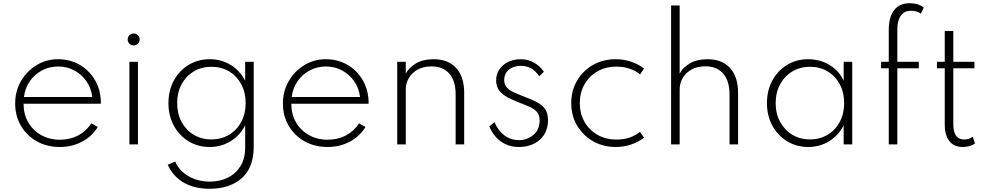

<svg xmlns="http://www.w3.org/2000/svg" viewBox="-20 -895 6118 1190"><path d="M350.5 16Q426 16 487.8 -16.5Q549.5 -49 586 -108L546 -130.5Q514.5 -82 464.5 -55.5Q414.5 -29 352 -29Q286.5 -29 235.2 -57.8Q184 -86.5 155 -137Q126 -187.5 126 -252H604.5Q605 -257.5 605 -261Q605 -264.5 605 -269.5Q601.5 -345 565.8 -403.2Q530 -461.5 471.2 -494.8Q412.5 -528 340 -528Q267.5 -528 207 -491.5Q146.5 -455 110.2 -392.8Q74 -330.5 74 -253Q74 -177 109.5 -116Q145 -55 207.5 -19.5Q270 16 350.5 16ZM128.5 -294Q135 -348.5 164.5 -391.2Q194 -434 240 -458.5Q286 -483 341 -483Q395.5 -483 441 -458.2Q486.5 -433.5 516 -391Q545.5 -348.5 552 -294Z M808.5 -613.5Q824 -613.5 834.8 -624.2Q845.5 -635 845.5 -650.5Q845.5 -666 834.8 -676.8Q824 -687.5 808.5 -687.5Q793 -687.5 782.2 -676.8Q771.5 -666 771.5 -650.5Q771.5 -635 782.2 -624.2Q793 -613.5 808.5 -613.5ZM782 0H835V-512H782Z M1280 275Q1403 275 1477.8 209.8Q1552.5 144.5 1552.5 14V-512H1499.5V-394.5Q1468 -457 1410 -492.5Q1352 -528 1280 -528Q1207 -528 1149 -492.8Q1091 -457.5 1057.5 -396Q1024 -334.5 1024 -256Q1024 -177 1057.8 -115.5Q1091.5 -54 1149.2 -19Q1207 16 1279.5 16Q1351 16 1409.2 -19.8Q1467.5 -55.5 1499.5 -118.5V20Q1499.5 87 1470.8 134Q1442 181 1392.5 205.8Q1343 230.5 1280.5 230.5Q1206 230.5 1148 196.8Q1090 163 1065.5 106L1019.5 126Q1052.5 198.5 1118.8 236.8Q1185 275 1280 275ZM1290 -31Q1228.5 -31 1180.5 -60Q1132.5 -89 1105.2 -139.8Q1078 -190.5 1078 -256Q1078 -321.5 1105.2 -372.2Q1132.5 -423 1180.5 -452Q1228.5 -481 1290 -481Q1352 -481 1400 -452.2Q1448 -423.5 1475.2 -372.8Q1502.5 -322 1502.5 -256Q1502.5 -190.5 1475.2 -139.5Q1448 -88.5 1400 -59.8Q1352 -31 1290 -31Z M2010 16Q2085.5 16 2147.2 -16.5Q2209 -49 2245.5 -108L2205.5 -130.5Q2174 -82 2124 -55.5Q2074 -29 2011.5 -29Q1946 -29 1894.8 -57.8Q1843.5 -86.5 1814.5 -137Q1785.5 -187.5 1785.5 -252H2264Q2264.5 -257.5 2264.5 -261Q2264.5 -264.5 2264.5 -269.5Q2261 -345 2225.2 -403.2Q2189.5 -461.5 2130.8 -494.8Q2072 -528 1999.5 -528Q1927 -528 1866.5 -491.5Q1806 -455 1769.8 -392.8Q1733.5 -330.5 1733.5 -253Q1733.5 -177 1769 -116Q1804.5 -55 1867 -19.5Q1929.5 16 2010 16ZM1788 -294Q1794.5 -348.5 1824 -391.2Q1853.5 -434 1899.5 -458.5Q1945.5 -483 2000.5 -483Q2055 -483 2100.5 -458.2Q2146 -433.5 2175.5 -391Q2205 -348.5 2211.5 -294Z M2442 0H2495V-341.5Q2495 -379 2513.8 -411.2Q2532.5 -443.5 2568.2 -463.5Q2604 -483.5 2654 -483.5Q2725.5 -483.5 2764.8 -438.8Q2804 -394 2804 -309V0H2857V-318.5Q2857 -419.5 2807 -473.8Q2757 -528 2667.5 -528Q2601.5 -528 2557.5 -501.8Q2513.5 -475.5 2495 -439V-512H2442Z M3196.5 16Q3248.5 16 3289.2 -4.2Q3330 -24.5 3353.2 -61.5Q3376.5 -98.5 3376.5 -149Q3376.5 -194 3357.8 -220.2Q3339 -246.5 3304.8 -263.5Q3270.5 -280.5 3224 -298Q3191.5 -310.5 3164.2 -323Q3137 -335.5 3121 -353.2Q3105 -371 3105 -399Q3105 -438 3133.5 -462.5Q3162 -487 3207.5 -487Q3280.5 -487 3322 -422L3351 -450.5Q3325 -487.5 3288 -507.8Q3251 -528 3207.5 -528Q3163.5 -528 3129 -511Q3094.5 -494 3074.8 -464.2Q3055 -434.5 3055 -397Q3055 -358 3075.2 -332.8Q3095.5 -307.5 3126.8 -291.2Q3158 -275 3191 -262Q3234 -245.5 3263.8 -232.2Q3293.5 -219 3309 -200Q3324.5 -181 3324.5 -147.5Q3324.5 -91.5 3286.2 -59Q3248 -26.5 3196 -26.5Q3146 -26.5 3106.5 -55.8Q3067 -85 3045 -138L3013 -111.5Q3038 -50.5 3085.8 -17.2Q3133.5 16 3196.5 16Z M3796 16Q3847 16 3892 0.5Q3937 -15 3971.5 -42L3946.5 -78Q3888 -30 3801.5 -30Q3734.5 -30 3683 -59.5Q3631.5 -89 3602.5 -140.2Q3573.5 -191.5 3573.5 -256Q3573.5 -320.5 3602.5 -371.8Q3631.5 -423 3682.8 -452.5Q3734 -482 3800.5 -482Q3886.5 -482 3947.5 -434L3971.5 -470Q3938 -497 3892.2 -512.5Q3846.5 -528 3796 -528Q3718 -528 3655.8 -492.8Q3593.5 -457.5 3557 -396Q3520.5 -334.5 3520.5 -256Q3520.5 -177.5 3557.2 -116Q3594 -54.5 3656.5 -19.2Q3719 16 3796 16Z M4139.5 0H4192.5V-341.5Q4192.5 -379 4211.2 -411.5Q4230 -444 4265.8 -464Q4301.5 -484 4351.5 -484Q4423 -484 4462.2 -439Q4501.5 -394 4501.5 -309V0H4554.5V-318.5Q4554.5 -419.5 4504.5 -473.8Q4454.5 -528 4365 -528Q4299 -528 4255 -501.8Q4211 -475.5 4192.5 -439V-861H4139.5Z M4989 16Q5061 16 5119 -19.8Q5177 -55.5 5209 -118.5V0H5262V-512H5209V-394.5Q5180 -457 5121 -492.5Q5062 -528 4989 -528Q4916 -528 4858.2 -492.8Q4800.5 -457.5 4767 -396Q4733.5 -334.5 4733.5 -256Q4733.5 -177.5 4767.2 -116Q4801 -54.5 4858.8 -19.2Q4916.5 16 4989 16ZM5000 -31Q4938.5 -31 4890.5 -60Q4842.5 -89 4815 -139.8Q4787.5 -190.5 4787.5 -256Q4787.5 -321.5 4815 -372.2Q4842.5 -423 4890.5 -452Q4938.5 -481 5000 -481Q5062 -481 5109.8 -452.2Q5157.5 -423.5 5184.8 -372.8Q5212 -322 5212 -256Q5212 -190.5 5184.8 -139.5Q5157.5 -88.5 5109.8 -59.8Q5062 -31 5000 -31Z M5488.5 0H5541.5V-472H5674.5V-512H5541.5V-713Q5541.5 -767 5563 -797.8Q5584.5 -828.5 5627.5 -828.5Q5664 -828.5 5687 -810L5705.5 -848Q5672 -875 5619 -875Q5555 -875 5521.8 -832.5Q5488.5 -790 5488.5 -709.5V-512H5441V-472H5488.5Z M5946 16Q5991.5 16 6023 -5L6009.5 -47.5Q5987 -30.5 5956 -30.5Q5888.5 -30.5 5888.5 -125V-472H6019.5V-512H5888.5V-703H5835.5V-512H5787V-472H5835.5V-122.5Q5835.5 -56.5 5864.2 -20.2Q5893 16 5946 16Z"/></svg>

Font: Spartan Light
Style: Regular
Weight: 300
Designer: Matt Bailey, Mirko Velimirovic
Foundry: Matt Bailey
Version: Version 1.003; ttfautohint (v1.8.3)